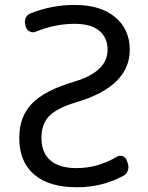

<svg xmlns="http://www.w3.org/2000/svg" viewBox="-20 -785 612 794"><path d="M289.1 -686.5Q207 -686.5 128.9 -654.3Q116.2 -648.4 104 -654.3Q91.8 -660.2 86.9 -672.9L85 -681.6Q80.1 -696.3 85.9 -710Q91.8 -723.6 105.5 -729.5Q193.4 -764.6 289.1 -764.6Q396.5 -764.6 456.5 -713.9Q516.6 -663.1 516.6 -579.1Q516.6 -427.7 295.9 -362.3Q214.8 -337.9 183.1 -304.7Q151.4 -271.5 151.4 -214.8Q151.4 -153.3 188.5 -121.6Q225.6 -89.8 295.9 -89.8Q384.8 -89.8 462.9 -136.7Q474.6 -143.6 486.8 -139.2Q499 -134.8 503.9 -123L508.8 -108.4Q513.7 -94.7 508.8 -80.1Q503.9 -65.4 491.2 -58.6Q403.3 -10.7 299.8 -10.7Q297.9 -10.7 295.9 -10.7Q182.6 -10.7 121.1 -63.5Q59.6 -116.2 59.6 -214.8Q59.6 -302.7 112.8 -357.4Q166 -412.1 290 -448.2Q424.8 -489.3 424.8 -579.1Q424.8 -629.9 390.1 -658.2Q355.5 -686.5 289.1 -686.5Z"/></svg>

Font: Gen Jyuu GothicL Regular
Style: Regular
Weight: 400
Designer: [Source Han Sans]
Ryoko NISHIZUKA  (kana & ideographs); Paul D. Hunt (Latin, Greek & Cyrillic); Wenlong ZHANG  (bopomofo
Version: Version 1.002.20150607